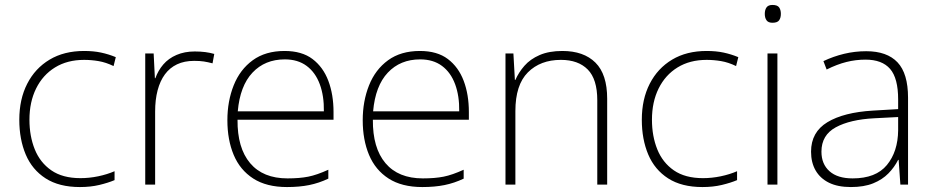

<svg xmlns="http://www.w3.org/2000/svg" viewBox="-20 -746 3772 776"><path d="M303 10Q219 10 164.5 -25Q110 -60 84 -121.5Q58 -183 58 -262Q58 -345 90 -407.5Q122 -470 180.5 -505Q239 -540 320 -540Q358 -540 388.5 -533.5Q419 -527 448 -515L439 -479Q408 -494 378.5 -499Q349 -504 320 -504Q252 -504 202.5 -473.5Q153 -443 126 -388.5Q99 -334 99 -262Q99 -196 120.5 -142.5Q142 -89 187.5 -57.5Q233 -26 305 -26Q341 -26 377 -33.5Q413 -41 443 -54V-18Q417 -7 381.5 1.5Q346 10 303 10Z M767 -538Q790 -538 809.5 -535.5Q829 -533 846 -528L839 -490Q820 -495 804 -497.5Q788 -500 765 -500Q725 -500 695.5 -486Q666 -472 646.5 -445.5Q627 -419 617 -381Q607 -343 607 -295V0H567V-530H601L606 -430H608Q619 -461 640 -485.5Q661 -510 693.5 -524Q726 -538 767 -538Z M1130 -540Q1200 -540 1243 -507.5Q1286 -475 1307 -419.5Q1328 -364 1328 -293V-262H940Q939 -148 991 -86.5Q1043 -25 1142 -25Q1191 -25 1226 -32Q1261 -39 1307 -60V-24Q1269 -6 1229.5 2Q1190 10 1140 10Q1057 10 1003.5 -24.5Q950 -59 924.5 -120Q899 -181 899 -260Q899 -337 924.5 -401Q950 -465 1001.5 -502.5Q1053 -540 1130 -540ZM1131 -506Q1051 -506 1000.5 -452.5Q950 -399 941 -296H1289Q1290 -358 1272.5 -405.5Q1255 -453 1219.5 -479.5Q1184 -506 1131 -506Z M1677 -540Q1747 -540 1790 -507.5Q1833 -475 1854 -419.5Q1875 -364 1875 -293V-262H1487Q1486 -148 1538 -86.5Q1590 -25 1689 -25Q1738 -25 1773 -32Q1808 -39 1854 -60V-24Q1816 -6 1776.5 2Q1737 10 1687 10Q1604 10 1550.5 -24.5Q1497 -59 1471.5 -120Q1446 -181 1446 -260Q1446 -337 1471.5 -401Q1497 -465 1548.5 -502.5Q1600 -540 1677 -540ZM1678 -506Q1598 -506 1547.5 -452.5Q1497 -399 1488 -296H1836Q1837 -358 1819.5 -405.5Q1802 -453 1766.5 -479.5Q1731 -506 1678 -506Z M2253 -540Q2339 -540 2386.5 -493Q2434 -446 2434 -347V0H2394V-341Q2394 -426 2355.5 -465Q2317 -504 2247 -504Q2164 -504 2113.5 -453.5Q2063 -403 2063 -297V0H2023V-530H2055L2061 -423H2063Q2076 -453 2099.5 -480Q2123 -507 2161 -523.5Q2199 -540 2253 -540Z M2819 10Q2735 10 2680.5 -25Q2626 -60 2600 -121.5Q2574 -183 2574 -262Q2574 -345 2606 -407.5Q2638 -470 2696.5 -505Q2755 -540 2836 -540Q2874 -540 2904.5 -533.5Q2935 -527 2964 -515L2955 -479Q2924 -494 2894.5 -499Q2865 -504 2836 -504Q2768 -504 2718.5 -473.5Q2669 -443 2642 -388.5Q2615 -334 2615 -262Q2615 -196 2636.5 -142.5Q2658 -89 2703.5 -57.5Q2749 -26 2821 -26Q2857 -26 2893 -33.5Q2929 -41 2959 -54V-18Q2933 -7 2897.5 1.5Q2862 10 2819 10Z M3122 -530V0H3082V-530ZM3102 -726Q3122 -726 3129 -716Q3136 -706 3136 -690Q3136 -674 3129 -664Q3122 -654 3102 -654Q3085 -654 3078 -664Q3071 -674 3071 -690Q3071 -706 3078 -716Q3085 -726 3102 -726Z M3481 -539Q3565 -539 3607.5 -494Q3650 -449 3650 -351V0H3619L3612 -100H3610Q3595 -70 3570.5 -45Q3546 -20 3509 -5Q3472 10 3419 10Q3366 10 3330.5 -7.5Q3295 -25 3276.5 -57Q3258 -89 3258 -133Q3258 -212 3324 -252Q3390 -292 3508 -299L3610 -305V-344Q3610 -430 3577.5 -467.5Q3545 -505 3478 -505Q3439 -505 3401 -495.5Q3363 -486 3321 -465L3308 -499Q3348 -518 3391.5 -528.5Q3435 -539 3481 -539ZM3514 -268Q3416 -263 3358 -231.5Q3300 -200 3300 -133Q3300 -83 3332.5 -54Q3365 -25 3426 -25Q3520 -25 3564.5 -79Q3609 -133 3610 -219V-273Z"/></svg>

Font: Noto Sans Hebrew Thin ExtraLight
Style: Regular
Weight: 250
Version: Version 3.001